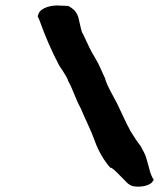

<svg xmlns="http://www.w3.org/2000/svg" viewBox="-20 -679 594 708"><path d="M119 -619C121 -615 125 -605 126 -603C147 -545 169 -493 198 -438L210 -420C218 -407 225 -397 231 -383L230 -382L231 -381C248 -352 259 -313 278 -279C294 -240 316 -198 330 -158C343 -122 362 -89 387 -60L389 -61C405 -52 418 -35 434 -20C441 -14 449 0 468 7C494 13 527 7 540 -6L547 -16C532 -39 532 -56 521 -90C517 -110 506 -125 499 -140V-141H498C486 -156 471 -180 459 -199V-200C444 -227 429 -262 411 -299C395 -329 377 -359 368 -387V-388V-389C357 -411 346 -441 331 -465C313 -493 302 -521 285 -556H284C279 -566 274 -596 269 -615C261 -639 249 -647 232 -657H227C220 -658 216 -658 206 -658C174 -662 131 -652 122 -628Z"/></svg>

Font: Vapor
Style: ExBdObl
Weight: 800
Foundry: Cannot Into Space Fonts
Version: Version 0.179